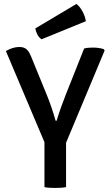

<svg xmlns="http://www.w3.org/2000/svg" viewBox="-20 -922 543 946"><path d="M394.5 -683Q405.5 -686 417 -686.8Q428.5 -687.5 439.5 -687.5Q468 -687.5 491 -680L495.5 -673L305.5 -218.5V0Q293 2.5 278.8 3.2Q264.5 4 252 4Q240.5 4 225.5 3.2Q210.5 2.5 199 0V-221.5L9 -670.5Q43 -690.5 75.5 -690.5Q98 -690.5 110.8 -679.2Q123.5 -668 133 -644L211.5 -452Q222.5 -425.5 234 -391.5Q245.5 -357.5 254 -327H259Q267.5 -357 281.2 -394.8Q295 -432.5 303.5 -454ZM356.5 -902.5Q372 -891.5 385.8 -867Q399.5 -842.5 403 -817.5L185 -728.5Q172.5 -736 164.2 -752Q156 -768 154 -782Z"/></svg>

Font: Signika SC
Style: Regular
Weight: 400
Designer: Anna Giedryś
Foundry: Anna Giedryś
Version: Version 2.000; ttfautohint (v1.8.3) -l 8 -r 50 -G 200 -x 9 -